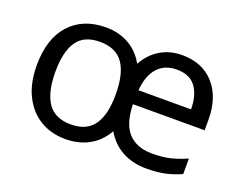

<svg xmlns="http://www.w3.org/2000/svg" viewBox="-92 -716 1130 896"><g transform="rotate(20 473.0 -267.5)"><path d="M677 -545Q778 -545 836 -479.5Q894 -414 894 -304V-251H538Q540 -155 581.5 -110Q623 -65 700 -65Q753 -65 791.5 -74.5Q830 -84 870 -102V-25Q830 -7 791 1.5Q752 10 699 10Q631 10 579 -18Q527 -46 495 -101Q464 -46 413 -18Q362 10 296 10Q226 10 171.5 -22.5Q117 -55 85.5 -117.5Q54 -180 54 -269Q54 -401 119.5 -473Q185 -545 299 -545Q362 -545 412 -517Q462 -489 492 -435Q521 -488 568.5 -516.5Q616 -545 677 -545ZM676 -473Q616 -473 581 -434Q546 -395 540 -321H801Q801 -390 771 -431.5Q741 -473 676 -473ZM295 -472Q216 -472 181 -421Q146 -370 146 -269Q146 -168 182 -115.5Q218 -63 297 -63Q375 -63 411 -114Q447 -165 447 -265Q447 -369 410.5 -420.5Q374 -472 295 -472Z"/></g></svg>

Font: Noto Sans Grantha
Style: Regular
Weight: 400
Designer: Monotype Design Team
Foundry: Monotype Imaging Inc.
Version: Version 2.003; ttfautohint (v1.8.4.7-5d5b)